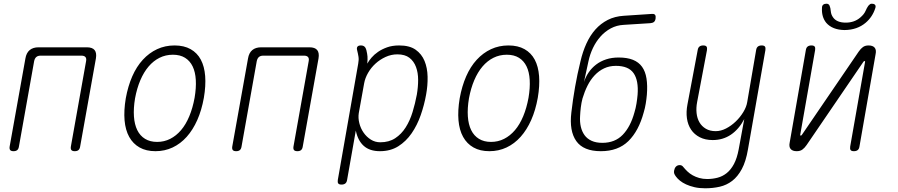

<svg xmlns="http://www.w3.org/2000/svg" viewBox="-20 -805 4840 1035"><path d="M53 10Q40 10 35 4Q30 -2 32 -15L117 -490Q122 -520 140 -535Q158 -550 188 -550H448Q478 -550 490 -535Q502 -520 497 -490L412 -15Q410 -2 403 4Q396 10 383 10Q370 10 365 4Q360 -2 362 -15L444 -475Q447 -490 440.5 -497.5Q434 -505 419 -505H199Q184 -505 175.5 -497.5Q167 -490 164 -475L82 -15Q80 -2 73 4Q66 10 53 10Z M818 10Q768 10 732.5 -10Q697 -30 676.5 -67Q656 -104 651.5 -156.5Q647 -209 658 -275Q670 -341 693 -393.5Q716 -446 750 -483Q784 -520 827 -540Q870 -560 921 -560Q972 -560 1007.5 -540Q1043 -520 1062.5 -483.5Q1082 -447 1086 -395Q1090 -343 1079 -278Q1067 -211 1043.5 -158Q1020 -105 986.5 -67.5Q953 -30 910.5 -10Q868 10 818 10ZM827 -40Q865 -40 897.5 -56.5Q930 -73 956 -103.5Q982 -134 1000.5 -178.5Q1019 -223 1029 -278Q1038 -331 1035.5 -374Q1033 -417 1018.5 -447Q1004 -477 977.5 -493.5Q951 -510 912 -510Q873 -510 840 -493.5Q807 -477 781 -446.5Q755 -416 736.5 -372.5Q718 -329 708 -275Q699 -221 702 -177.5Q705 -134 720 -103.5Q735 -73 762 -56.5Q789 -40 827 -40Z M1253 10Q1240 10 1235 4Q1230 -2 1232 -15L1317 -490Q1322 -520 1340 -535Q1358 -550 1388 -550H1648Q1678 -550 1690 -535Q1702 -520 1697 -490L1612 -15Q1610 -2 1603 4Q1596 10 1583 10Q1570 10 1565 4Q1560 -2 1562 -15L1644 -475Q1647 -490 1640.5 -497.5Q1634 -505 1619 -505H1399Q1384 -505 1375.5 -497.5Q1367 -490 1364 -475L1282 -15Q1280 -2 1273 4Q1266 10 1253 10Z M1960 -462Q1968 -477 1982.5 -494Q1997 -511 2018 -525.5Q2039 -540 2067 -550Q2095 -560 2132 -560Q2188 -560 2220.5 -537Q2253 -514 2268.5 -476.5Q2284 -439 2285 -391.5Q2286 -344 2277 -295Q2267 -239 2248 -184.5Q2229 -130 2199 -86.5Q2169 -43 2127 -16.5Q2085 10 2028 10Q1973 10 1941 -18.5Q1909 -47 1898 -101L1851 165Q1849 178 1841.5 184Q1834 190 1821 190Q1808 190 1803.5 184Q1799 178 1801 165L1911 -462Q1915 -483 1912.5 -499Q1910 -515 1905 -535Q1902 -547 1907 -553.5Q1912 -560 1925 -560Q1938 -560 1945 -553.5Q1952 -547 1955 -535Q1960 -514 1961 -500.5Q1962 -487 1960 -462ZM2122 -512Q2089 -512 2058.5 -498Q2028 -484 2004 -462Q1980 -440 1964 -412Q1948 -384 1943 -356L1914 -195Q1910 -169 1917 -141Q1924 -113 1940 -90Q1956 -67 1979 -52.5Q2002 -38 2030 -38Q2077 -38 2110.5 -60Q2144 -82 2167 -118.5Q2190 -155 2204 -201Q2218 -247 2227 -295Q2234 -336 2234 -374.5Q2234 -413 2222.5 -444Q2211 -475 2187 -493.5Q2163 -512 2122 -512Z M2618 10Q2568 10 2532.5 -10Q2497 -30 2476.5 -67Q2456 -104 2451.5 -156.5Q2447 -209 2458 -275Q2470 -341 2493 -393.5Q2516 -446 2550 -483Q2584 -520 2627 -540Q2670 -560 2721 -560Q2772 -560 2807.5 -540Q2843 -520 2862.5 -483.5Q2882 -447 2886 -395Q2890 -343 2879 -278Q2867 -211 2843.5 -158Q2820 -105 2786.5 -67.5Q2753 -30 2710.5 -10Q2668 10 2618 10ZM2627 -40Q2665 -40 2697.5 -56.5Q2730 -73 2756 -103.5Q2782 -134 2800.5 -178.5Q2819 -223 2829 -278Q2838 -331 2835.5 -374Q2833 -417 2818.5 -447Q2804 -477 2777.5 -493.5Q2751 -510 2712 -510Q2673 -510 2640 -493.5Q2607 -477 2581 -446.5Q2555 -416 2536.5 -372.5Q2518 -329 2508 -275Q2499 -221 2502 -177.5Q2505 -134 2520 -103.5Q2535 -73 2562 -56.5Q2589 -40 2627 -40Z M3485 -680 3342 -671Q3304 -669 3272.5 -652Q3241 -635 3217 -608Q3193 -581 3176.5 -546.5Q3160 -512 3152 -474L3128 -363Q3137 -391 3153.5 -415Q3170 -439 3193.5 -457Q3217 -475 3247.5 -485Q3278 -495 3315 -495Q3361 -495 3392 -482.5Q3423 -470 3441 -445Q3459 -420 3465 -382Q3471 -344 3467 -294Q3465 -271 3461 -246.5Q3457 -222 3450 -199Q3423 -99 3367.5 -44.5Q3312 10 3219 10Q3125 10 3086.5 -44.5Q3048 -99 3060 -199Q3068 -268 3080 -336.5Q3092 -405 3109 -474Q3121 -526 3141 -570Q3161 -614 3189.5 -646Q3218 -678 3256 -697.5Q3294 -717 3343 -720L3494 -730Q3507 -731 3511.5 -724.5Q3516 -718 3514 -705Q3512 -692 3505 -686.5Q3498 -681 3485 -680ZM3227 -35Q3295 -35 3337 -78.5Q3379 -122 3400 -199Q3407 -222 3411 -246.5Q3415 -271 3417 -294Q3423 -371 3395.5 -410.5Q3368 -450 3300 -450Q3265 -450 3236.5 -436.5Q3208 -423 3185.5 -399Q3163 -375 3147 -343Q3131 -311 3120 -274Q3114 -251 3111 -226.5Q3108 -202 3107 -179Q3105 -148 3111 -122Q3117 -96 3131 -76.5Q3145 -57 3169 -46Q3193 -35 3227 -35Z M3962 0 3992 -163Q3963 -108 3920 -79Q3877 -50 3822 -50Q3782 -50 3752.5 -65Q3723 -80 3705.5 -106Q3688 -132 3683 -167Q3678 -202 3686 -243L3741 -535Q3743 -548 3750.5 -554Q3758 -560 3771 -560Q3784 -560 3788.5 -554Q3793 -548 3791 -535L3738 -255Q3732 -224 3735 -195.5Q3738 -167 3750.5 -145.5Q3763 -124 3785 -111Q3807 -98 3838 -98Q3866 -98 3894 -112.5Q3922 -127 3946 -150Q3970 -173 3987 -201Q4004 -229 4008 -255L4056 -535Q4058 -548 4065.5 -554Q4073 -560 4086 -560Q4099 -560 4103.5 -554Q4108 -548 4106 -535L4012 0Q4001 65 3979 106Q3957 147 3927 170Q3897 193 3860 201.5Q3823 210 3781 210Q3749 210 3723.5 204Q3698 198 3678.5 189Q3659 180 3645.5 169Q3632 158 3624 147Q3617 138 3614.5 130.5Q3612 123 3614 114Q3615 108 3617.5 102.5Q3620 97 3624 93Q3628 89 3633 87Q3638 85 3644 85Q3649 85 3654 87Q3659 89 3665 97Q3674 108 3686 119.5Q3698 131 3714 140Q3730 149 3749.5 154.5Q3769 160 3792 160Q3821 160 3848 153Q3875 146 3897.5 128Q3920 110 3936.5 79Q3953 48 3962 0Z M4237 -37 4324 -535Q4326 -548 4333.5 -554Q4341 -560 4354 -560Q4367 -560 4371.5 -554Q4376 -548 4374 -535L4294 -80Q4293 -77 4294 -75.5Q4295 -74 4297 -74Q4299 -74 4300.5 -75.5Q4302 -77 4304 -80L4609 -527Q4620 -543 4632 -551.5Q4644 -560 4662 -560Q4685 -560 4695 -548Q4705 -536 4700 -513L4613 -15Q4611 -2 4603.5 4Q4596 10 4583 10Q4570 10 4565.5 4Q4561 -2 4563 -15L4643 -470Q4644 -473 4643 -474.5Q4642 -476 4640 -476Q4638 -476 4636.5 -474.5Q4635 -473 4633 -470L4328 -23Q4317 -7 4305 1.5Q4293 10 4275 10Q4252 10 4242 -2Q4232 -14 4237 -37ZM4411 -763Q4411 -774 4417.5 -779.5Q4424 -785 4435 -785Q4442 -785 4446 -782Q4450 -779 4452 -774Q4457 -763 4458.5 -744.5Q4460 -726 4471 -711Q4491 -683 4539 -683Q4586 -683 4618 -711Q4638 -728 4645.5 -745.5Q4653 -763 4661 -774Q4666 -779 4669.5 -782Q4673 -785 4680 -785Q4691 -785 4696.5 -779.5Q4702 -774 4699 -763Q4684 -714 4646 -682Q4601 -644 4533 -643Q4467 -644 4434 -682Q4408 -714 4411 -763Z"/></svg>

Font: Maple Mono Thin
Style: Italic
Weight: 250
Italic angle: -10°
Monospace: yes
Designer: subframe7536
Version: Version 7.000